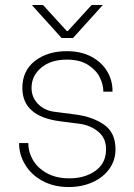

<svg xmlns="http://www.w3.org/2000/svg" viewBox="-20 -748 538 773"><path d="M57 -169V-172H94V-170Q94 -136 112.5 -104Q131 -72 168.5 -51Q206 -30 259 -30Q322 -30 364.5 -60.5Q407 -91 407 -147Q407 -192 375.5 -218Q344 -244 298 -250L220 -260Q70 -280 70 -394Q70 -463 120.5 -502.5Q171 -542 249 -542Q306 -542 347.5 -520Q389 -498 411 -461.5Q433 -425 433 -382V-379H396V-381Q396 -407 382 -436Q368 -465 335 -486.5Q302 -508 249 -508Q185 -508 146 -475.5Q107 -443 107 -394Q107 -356 133 -329.5Q159 -303 199 -298L284 -287Q353 -278 399 -246Q445 -214 445 -147Q445 -103 420.5 -68.5Q396 -34 353 -14.5Q310 5 257 5Q196 5 150.5 -20Q105 -45 81 -85.5Q57 -126 57 -169ZM153 -728 249 -623H253L349 -728H394L274 -595H228L108 -728Z"/></svg>

Font: Be Vietnam Thin
Style: Regular
Weight: 100
Designer: Gabriel Lam
Foundry: TypeRant
Version: Version 4.000